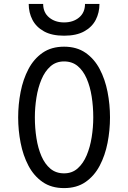

<svg xmlns="http://www.w3.org/2000/svg" viewBox="-20 -951 656 983"><path d="M308 12Q243.1 12 198.1 -19.2Q153.1 -50.5 125.6 -102.8Q98.1 -155.1 85.6 -219.4Q73 -283.6 73 -350Q73 -416.4 85.6 -480.6Q98.1 -544.9 125.6 -597.2Q153.1 -649.5 198.1 -680.8Q243.1 -712 308 -712Q372.9 -712 417.9 -680.8Q463 -649.5 490.5 -597.2Q518 -544.9 530.6 -480.6Q543.2 -416.4 543.2 -350Q543.2 -283.6 530.6 -219.4Q518 -155.1 490.5 -102.8Q463 -50.5 417.9 -19.2Q372.9 12 308 12ZM308 -63.5Q349.1 -63.5 377.6 -88.8Q406.1 -114.1 423.8 -156Q441.4 -197.9 449.4 -248.6Q457.5 -299.2 457.5 -350Q457.5 -405.2 449.4 -456.6Q441.4 -507.9 423.8 -548.4Q406.2 -589 377.8 -612.8Q349.2 -636.5 308 -636.5Q266.8 -636.5 238.2 -611.2Q209.8 -586 192.2 -544.1Q174.6 -502.2 166.6 -451.6Q158.5 -400.9 158.5 -350Q158.5 -294.9 166.6 -243.6Q174.6 -192.2 192.2 -151.6Q209.8 -111 238.2 -87.2Q266.8 -63.5 308 -63.5ZM308 -768.2Q245.2 -768.2 205.3 -790.4Q165.4 -812.5 146.2 -849.4Q127 -886.4 127 -931H201Q201 -886.8 231.6 -861.5Q262.1 -836.2 308 -836.2Q354.8 -836.2 385 -861.5Q415.2 -886.8 415.2 -931H489.2Q489.2 -886.4 470.2 -849.4Q451.1 -812.5 411.1 -790.4Q371.1 -768.2 308 -768.2Z"/></svg>

Font: Overpass Mono Light
Style: Regular
Weight: 300
Monospace: yes
Designer: Delve Withrington, Dave Bailey
Foundry: Delve Fonts LLC
Version: Version 4.000